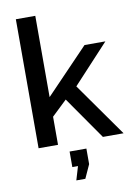

<svg xmlns="http://www.w3.org/2000/svg" viewBox="-101 -794 750 1070"><g transform="rotate(-10 274.0 -258.5)"><path d="M430 0 262 -241 176 -159V0H66V-730H176V-270L418 -522H536L333 -303L547 0ZM242 213 265 136H233V48H328V136L293 213Z"/></g></svg>

Font: Raleway Thin SemiBold
Style: Regular
Weight: 600
Version: Version 4.026